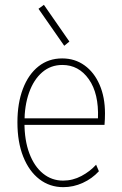

<svg xmlns="http://www.w3.org/2000/svg" viewBox="-20 -773 511 801"><path d="M244.1 7.8Q187.5 7.8 144.3 -25.4Q101.1 -58.6 76.9 -119.4Q52.7 -180.2 52.7 -262.7Q52.7 -342.8 75.7 -402.8Q98.6 -462.9 140.6 -496.1Q182.6 -529.3 239.3 -529.3Q292.5 -529.3 332.8 -500.2Q373 -471.2 395.5 -419.4Q418 -367.7 418 -299.8Q418 -288.1 417.5 -275.9Q417 -263.7 416 -252H76.2V-279.3H388.7Q392.6 -382.8 350.6 -442.4Q308.6 -502 240.2 -502Q191.4 -502 156 -471.4Q120.6 -440.9 101.3 -386.7Q82 -332.5 82 -261.7Q82 -187.5 102.5 -133.1Q123 -78.6 159.4 -49.1Q195.8 -19.5 243.2 -19.5Q283.7 -19.5 319.8 -38.8Q356 -58.1 380.9 -85.9L392.6 -58.6Q364.3 -27.8 325.2 -10Q286.1 7.8 244.1 7.8ZM248 -582 140.6 -736.3 163.1 -752.9 269.5 -599.6Z"/></svg>

Font: Reddit Sans Condensed ExtraLight
Style: Regular
Weight: 250
Version: Version 1.014